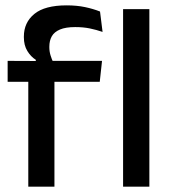

<svg xmlns="http://www.w3.org/2000/svg" viewBox="-20 -696 641 716"><path d="M228.5 -676Q266.5 -676 297.2 -669.5Q328 -663 353 -653L362.5 -577Q339 -585 314.8 -590Q290.5 -595 260.5 -595Q225 -595 203.8 -586Q182.5 -577 173.2 -560.8Q164 -544.5 164 -522V-520Q164 -504 168.5 -489.5Q173 -475 178.5 -463.5L113.5 -461.5V-473Q95 -484.5 82 -505.8Q69 -527 69 -557V-559.5Q69 -612 108 -644Q147 -676 228.5 -676ZM183 0H85.5V-440.5H183ZM352 -391H8.5V-469L123 -468.5L163 -469H360.5ZM537 0H439V-662H537Z"/></svg>

Font: Anek Kannada Medium
Style: Regular
Weight: 500
Designer: Vaishnavi Murthy, Maithili Shingre (Kannada) & Yesha Goshar (Latin)
Foundry: Ek Type
Version: Version 1.003